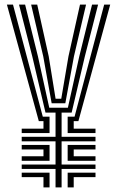

<svg xmlns="http://www.w3.org/2000/svg" viewBox="-20 -820 512 840"><path d="M223 0V-80.8H75V-100.2H223V-201.8H75V-221.5H223V-327.5H179L121.2 -573.2L63.2 -800H89.8L146 -573.2L195.5 -348.8H277L326.8 -573.2L382.8 -800H409.2L351.2 -573.2L293.5 -327.5H249.5V-221.5H397.8V-201.8H249.5V-100.2H397.8V-80.8H249.5V0ZM75 -237.8V-257.2H170.2V-290H149.8L10.2 -800H36.8L167.2 -309.5H196.8V-237.8ZM206 -368.2 169.2 -573.2 116.2 -800H142.8L193.2 -573.2L223.2 -388H248L279.5 -573.2L330 -800H356.5L303.5 -573.2L265.8 -368.2ZM276 -237.8V-309.5H306.2L435.8 -800H462.2L323 -290H302.5V-257.2H397.8V-237.8ZM75 -116.5V-136.2H170.2V-166H75V-185.8H196.8V-116.5ZM276 -116.5V-185.8H397.8V-166H302.5V-136.2H397.8V-116.5ZM170.2 0V-45H75V-64.5H196.8V0ZM276 0V-64.5H397.8V-45H302.5V0Z"/></svg>

Font: Big Shoulders Inline Text ExtraBold
Style: Regular
Weight: 800
Designer: Patric King
Foundry: XO Type Co
Version: Version 1.000